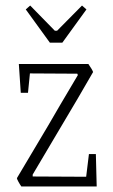

<svg xmlns="http://www.w3.org/2000/svg" viewBox="-20 -673 408 693"><path d="M41 -30Q48 -42 154 -220Q189 -281 261 -402L259 -407L88 -408L81 -338H55L48 -442H299Q313 -422 316 -413Q277 -344 172 -168L98 -43V-36L291 -35L301 -117H326L329 0H57Q52 -7 46.5 -17Q41 -27 41 -30ZM73 -639 89 -653 178 -562H186L276 -653L292 -639L205 -519H160Z"/></svg>

Font: Grenze ExtraLight
Style: Regular
Weight: 275
Designer: Renata Polastri
Foundry: Omnibus-Type
Version: Version 1.002; ttfautohint (v1.8)